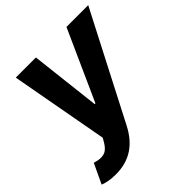

<svg xmlns="http://www.w3.org/2000/svg" viewBox="-219 -687 1034 1034"><g transform="rotate(-45 298.0 -170.0)"><path d="M35.2 76Q62.5 84.2 81 84.2Q106.2 84.2 122.2 72.1Q138.1 60 151.3 37.6L164.8 14.6L62.5 -545.5H215.9L262.1 -144.2H267.8L448.5 -545.5H614.3L302.2 58.9Q284.1 94.1 261.4 121.3Q238.6 148.4 210.8 166.9Q182.9 185.4 149.1 195Q115.4 204.5 74.9 204.5Q45.8 204.5 21.8 200.1Q-2.1 195.7 -18.1 188.9Z"/></g></svg>

Font: Inter P
Style: Bold Italic
Weight: 700
Italic angle: 9.39999°
Designer: Rasmus Andersson
Foundry: rsms
Version: Version 3.018;git-588b23468